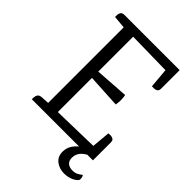

<svg xmlns="http://www.w3.org/2000/svg" viewBox="-244 -778 1039 1039"><g transform="rotate(45 276.0 -258.0)"><path d="M190.6 -627.1V-360.1L383 -373.2Q386.5 -357.9 386.6 -338.6Q386.7 -319.3 383.2 -301.1L190.6 -311.8V-50.5L456 -56.9L465.6 -162.5Q470.6 -163.5 481.3 -163.3Q492.1 -163.1 501 -157.8Q509.8 -152.6 509.8 -136.1V0H41.6Q42.4 -5 42.6 -15.4Q42.8 -25.7 49 -35.2Q55.3 -44.7 72.9 -45.7L118.5 -48.5V-626.6L45.7 -633.4Q45.7 -638.4 45.8 -648.9Q45.9 -659.4 51.9 -668.2Q57.8 -677.1 74.2 -677.1H496.4V-535.6Q496.4 -519.9 487.5 -514.3Q478.6 -508.6 467.9 -508.9Q457.1 -509.2 452.1 -509.2L442.3 -622.5ZM477.3 -36.9 495.2 -12.9Q458.7 0.5 438.8 20.8Q419 41.2 419 70Q419 94.2 433 105.8Q446.9 117.4 469.5 117.4Q490.8 117.4 504.1 109.6Q517.4 101.8 526.2 94.8Q531.2 97.8 533.2 108.9Q535.2 119.9 533.2 126.4Q523.2 141.4 499.8 151.1Q476.4 160.9 449.6 160.9Q412.3 160.9 386.2 140.5Q360.2 120 360.2 83.5Q360.2 52.3 377.2 28.3Q394.2 4.4 421.2 -12.3Q448.3 -28.9 477.3 -36.9Z"/></g></svg>

Font: Karma Variable Light
Style: Regular
Weight: 300
Designer: Joana Correia
Foundry: Indian Type Foundry
Version: Version 3.000